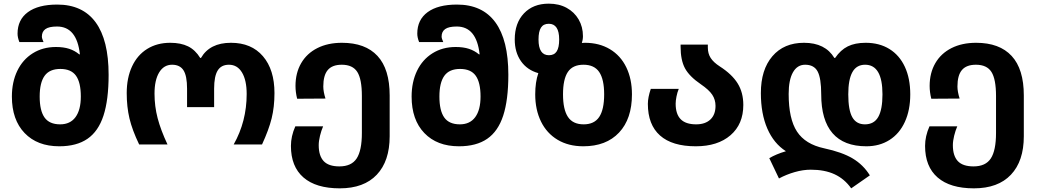

<svg xmlns="http://www.w3.org/2000/svg" viewBox="-20 -790 5694 1050"><path d="M45 -262Q45 -341 74.5 -402.5Q104 -464 159 -498.5Q214 -533 286 -533Q328 -533 358.5 -523Q389 -513 413 -493H417Q400 -645 292 -645Q248 -645 228.5 -631Q209 -617 209 -590Q209 -580 218 -560H86Q76 -585 76 -606Q76 -682 132.5 -723.5Q189 -765 293 -765Q432 -765 503 -668Q574 -571 574 -381Q574 -244 546 -158Q518 -72 458.5 -31Q399 10 304 10Q184 10 114.5 -62.5Q45 -135 45 -262ZM422 -262Q422 -339 395.5 -376Q369 -413 310 -413Q251 -413 224 -375.5Q197 -338 197 -262Q197 -185 223.5 -147.5Q250 -110 309 -110Q364 -110 393 -149.5Q422 -189 422 -262Z M673 -281Q673 -364 702 -426.5Q731 -489 785 -522.5Q839 -556 911 -556Q969 -556 1008.5 -536.5Q1048 -517 1075 -473H1079Q1127 -556 1243 -556Q1355 -556 1418 -482.5Q1481 -409 1481 -281Q1481 -205 1465.5 -142.5Q1450 -80 1413 0H1258Q1329 -126 1329 -276Q1329 -351 1303.5 -393.5Q1278 -436 1232 -436Q1190 -436 1170.5 -404.5Q1151 -373 1151 -305V-204H1003V-305Q1003 -375 983.5 -405.5Q964 -436 921 -436Q876 -436 850.5 -394Q825 -352 825 -278Q825 -209 842 -144Q859 -79 896 0H741Q703 -79 688 -142.5Q673 -206 673 -281Z M1571 8Q1571 -45 1595 -99H1747Q1737 -76 1730 -47.5Q1723 -19 1723 4Q1723 62 1750 91Q1777 120 1836 120Q1902 120 1930.5 76.5Q1959 33 1959 -63V-265Q1959 -357 1934 -396.5Q1909 -436 1849 -436Q1797 -436 1772.5 -407Q1748 -378 1748 -317Q1748 -289 1760 -251L1605 -250Q1596 -286 1596 -320Q1596 -391 1627 -444.5Q1658 -498 1715.5 -527Q1773 -556 1850 -556Q1978 -556 2044.5 -484Q2111 -412 2111 -268V-45Q2111 91 2040.5 165.5Q1970 240 1838 240Q1708 240 1639.5 180.5Q1571 121 1571 8Z M2231 -262Q2231 -341 2260.5 -402.5Q2290 -464 2345 -498.5Q2400 -533 2472 -533Q2514 -533 2544.5 -523Q2575 -513 2599 -493H2603Q2586 -645 2478 -645Q2434 -645 2414.5 -631Q2395 -617 2395 -590Q2395 -580 2404 -560H2272Q2262 -585 2262 -606Q2262 -682 2318.5 -723.5Q2375 -765 2479 -765Q2618 -765 2689 -668Q2760 -571 2760 -381Q2760 -244 2732 -158Q2704 -72 2644.5 -31Q2585 10 2490 10Q2370 10 2300.5 -62.5Q2231 -135 2231 -262ZM2608 -262Q2608 -339 2581.5 -376Q2555 -413 2496 -413Q2437 -413 2410 -375.5Q2383 -338 2383 -262Q2383 -185 2409.5 -147.5Q2436 -110 2495 -110Q2550 -110 2579 -149.5Q2608 -189 2608 -262Z M2907 -274Q2907 -341 2924 -390Q2863 -407 2829 -455.5Q2795 -504 2795 -574Q2795 -664 2845.5 -717Q2896 -770 2981 -770Q3037 -770 3079 -747Q3121 -724 3144.5 -683.5Q3168 -643 3168 -592Q3168 -582 3166 -571Q3164 -560 3162 -555Q3166 -556 3179 -556Q3257 -556 3315.5 -521Q3374 -486 3405 -422Q3436 -358 3436 -274Q3436 -140 3365.5 -65Q3295 10 3170 10Q3089 10 3029.5 -25.5Q2970 -61 2938.5 -125.5Q2907 -190 2907 -274ZM3038 -574Q3038 -660 2981 -660Q2952 -660 2938.5 -639Q2925 -618 2925 -574Q2925 -488 2982 -488Q3011 -488 3024.5 -509Q3038 -530 3038 -574ZM3284 -274Q3284 -356 3257 -396Q3230 -436 3171 -436Q3112 -436 3085.5 -396.5Q3059 -357 3059 -274Q3059 -191 3086 -150.5Q3113 -110 3172 -110Q3230 -110 3257 -150.5Q3284 -191 3284 -274Z M3523 -222Q3523 -257 3539 -304H3692Q3684 -285 3679.5 -262Q3675 -239 3675 -223Q3675 -166 3702.5 -138Q3730 -110 3787 -110Q3837 -110 3865 -136.5Q3893 -163 3893 -211Q3893 -245 3875 -272Q3857 -299 3813 -329Q3750 -372 3726 -416.5Q3702 -461 3702 -535V-546H3851V-530Q3851 -497 3866.5 -473Q3882 -449 3916 -427Q3983 -384 4014 -334Q4045 -284 4045 -216Q4045 -111 3975 -50.5Q3905 10 3785 10Q3656 10 3589.5 -49Q3523 -108 3523 -222Z M4414 138Q4372 138 4326.5 151Q4281 164 4240 186L4187 75Q4224 53 4278 37Q4212 -5 4176.5 -86.5Q4141 -168 4141 -281Q4141 -409 4204 -482.5Q4267 -556 4377 -556Q4493 -556 4543 -473H4547Q4577 -517 4616.5 -536.5Q4656 -556 4714 -556Q4789 -556 4844 -522Q4899 -488 4928.5 -424.5Q4958 -361 4958 -274Q4958 -188 4928.5 -123.5Q4899 -59 4844.5 -24.5Q4790 10 4718 10Q4595 10 4533 -61.5Q4471 -133 4471 -274Q4471 -362 4451.5 -399Q4432 -436 4383 -436Q4340 -436 4316.5 -394.5Q4293 -353 4293 -276Q4293 -140 4338.5 -70.5Q4384 -1 4487 21Q4585 42 4643 76.5Q4701 111 4737 169L4635 240Q4598 188 4544 163Q4490 138 4414 138ZM4806 -274Q4806 -436 4711 -436Q4664 -436 4641.5 -395.5Q4619 -355 4619 -274Q4619 -188 4641 -149Q4663 -110 4710 -110Q4760 -110 4783 -150.5Q4806 -191 4806 -274Z M5039 8Q5039 -45 5063 -99H5215Q5205 -76 5198 -47.5Q5191 -19 5191 4Q5191 62 5218 91Q5245 120 5304 120Q5370 120 5398.5 76.5Q5427 33 5427 -63V-265Q5427 -357 5402 -396.5Q5377 -436 5317 -436Q5265 -436 5240.5 -407Q5216 -378 5216 -317Q5216 -289 5228 -251L5073 -250Q5064 -286 5064 -320Q5064 -391 5095 -444.5Q5126 -498 5183.5 -527Q5241 -556 5318 -556Q5446 -556 5512.5 -484Q5579 -412 5579 -268V-45Q5579 91 5508.5 165.5Q5438 240 5306 240Q5176 240 5107.5 180.5Q5039 121 5039 8Z"/></svg>

Font: Noto Sans Georgian
Style: Regular
Weight: 600
Designer: Monotype Design team
Foundry: Monotype Imaging Inc.
Version: Version 1.000